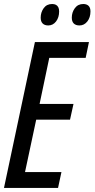

<svg xmlns="http://www.w3.org/2000/svg" viewBox="-20 -920 463 940"><path d="M-0.5 0 150.9 -713.9H415.5L399.4 -636.7H221.2L173.8 -411.1H339.8L322.8 -334H157.2L102.5 -77.6H280.8L264.2 0ZM369.1 -795.4Q351.1 -795.4 341.3 -804.9Q331.5 -814.5 331.5 -833.5Q331.5 -859.4 346.4 -879.9Q361.3 -900.4 387.7 -900.4Q404.3 -900.4 413.6 -891.4Q422.9 -882.3 422.9 -864.3Q422.9 -834.5 407.5 -814.9Q392.1 -795.4 369.1 -795.4ZM216.3 -795.4Q198.7 -795.4 189 -804.9Q179.2 -814.5 179.2 -833.5Q179.2 -859.4 193.8 -879.9Q208.5 -900.4 235.4 -900.4Q246.1 -900.4 253.7 -896.5Q261.2 -892.6 265.4 -884.5Q269.5 -876.5 269.5 -864.3Q269.5 -834.5 254.4 -814.9Q239.3 -795.4 216.3 -795.4Z"/></svg>

Font: Open Sans Condensed Medium
Style: Italic
Weight: 500
Width: 3
Italic angle: -12°
Designer: Monotype Design Team
Foundry: Monotype Imaging Inc.
Version: Version 3.000